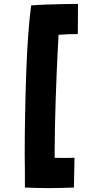

<svg xmlns="http://www.w3.org/2000/svg" viewBox="-20 -882 464 987"><path d="M108 82Q108 44 108 2Q107 -41 107 -87Q107 -184 109 -290Q111 -396 114.5 -499.5Q118 -603 124.5 -694.5Q131 -786 140 -854Q173 -857 217 -858.5Q261 -860 305.5 -861Q350 -862 381 -862L380 -707Q349 -707 328.5 -706Q308 -705 281 -703Q279 -671 276.5 -617.5Q274 -564 271 -498Q268 -432 266 -362.5Q264 -293 262.5 -229Q261 -165 261 -115V-71Q270 -71 283 -70.5Q296 -70 310 -70Q324 -70 338 -70.5Q352 -71 363 -71L360 82Q334 83 298.5 84Q263 85 228 85Q193 85 161 84Q129 83 108 82Z"/></svg>

Font: Mochiy Pop One
Style: Regular
Weight: 400
Designer: FONTDASU
Foundry: FONTDASU / Google Inc. / Adobe
Version: Version 2.000